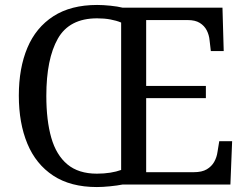

<svg xmlns="http://www.w3.org/2000/svg" viewBox="-20 -745 999 775"><path d="M371 10Q265 10 195 -36Q125 -82 90.5 -165Q56 -248 56 -359Q56 -470 90.5 -552Q125 -634 195.5 -679.5Q266 -725 372 -725Q396 -725 425.5 -722Q455 -719 475 -714H878L883 -539H831L826 -582Q824 -604 814.5 -622.5Q805 -641 786.5 -652.5Q768 -664 738 -664H570V-398H811V-349H570V-50H763Q795 -50 814.5 -61.5Q834 -73 844.5 -91.5Q855 -110 858 -132L865 -175H917L910 0H474Q454 4 424 7Q394 10 371 10ZM371 -44Q400 -44 425 -48Q450 -52 469 -59V-654Q450 -662 425.5 -666.5Q401 -671 372 -671Q260 -671 213.5 -589Q167 -507 167 -358Q167 -259 187 -189Q207 -119 252 -81.5Q297 -44 371 -44Z"/></svg>

Font: Noto Serif Georgian
Style: Regular
Weight: 400
Designer: Monotype Design Team, Akaki Razmadze
Foundry: Google LLC
Version: Version 2.002